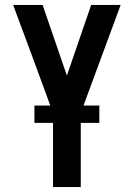

<svg xmlns="http://www.w3.org/2000/svg" viewBox="-20 -755 540 775"><path d="M194 0V-299Q154 -408 114 -517Q74 -626 33 -735H152L250 -450L348 -735H467L306 -299V0ZM119 -259V-329H381V-259Z"/></svg>

Font: Iosevka SS04
Style: Bold
Weight: 700
Monospace: yes
Designer: Belleve Invis
Foundry: Belleve Invis
Version: Version 19.0.0; ttfautohint (v1.8.4)